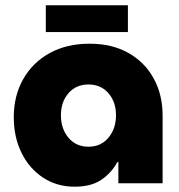

<svg xmlns="http://www.w3.org/2000/svg" viewBox="-20 -692 675 725"><path d="M262 13Q195 13 143 -21Q91 -55 61.5 -114.5Q32 -174 32 -250Q32 -330 67.5 -393Q103 -456 167.5 -491.5Q232 -527 318 -527Q403 -527 465 -492Q527 -457 560.5 -395.5Q594 -334 594 -256V0H427V-80H423Q401 -39 362.5 -13Q324 13 262 13ZM314 -138Q361 -138 389.5 -172Q418 -206 418 -257Q418 -307 389.5 -340Q361 -373 314 -373Q267 -373 238.5 -340Q210 -307 210 -257Q210 -206 238.5 -172Q267 -138 314 -138ZM153 -571V-672H463V-571Z"/></svg>

Font: MuseoModerno ExtraBold
Style: Regular
Weight: 800
Designer: Pablo Cosgaya, Héctor Gatti, Marcela Romero, and the Authors of The MuseoModerno Project.
Foundry: Omnibus-Type Team
Version: Version 1.001